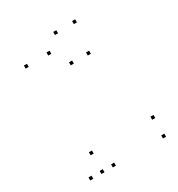

<svg xmlns="http://www.w3.org/2000/svg" viewBox="-194 -949 1008 1085"><g transform="rotate(-30 310.0 -406.0)"><path d="M244.2 -720V-740H224.2V-720ZM96.7 -720V-740H76.7V-720ZM96.7 10V-10H76.7V10ZM244.2 10V-10H224.2V10ZM169.8 -112.1V-132.1H149.8V-112.1ZM169.8 10V-10H149.8V10ZM571.5 10V-10H551.5V10ZM571.5 -112.1V-132.1H551.5V-112.1ZM437.8 -608.5V-628.5H417.8V-608.5ZM458.2 -801.5V-821.5H438.2V-801.5ZM335.2 -801.5V-821.5H315.2V-801.5ZM326.8 -608.5V-628.5H306.8V-608.5Z"/></g></svg>

Font: Monaspace Neon Dots Var
Style: Regular
Weight: 400
Designer: Riley Cran and the Lettermatic Team
Version: Version 1.100 (Monaspace Neon Dots)